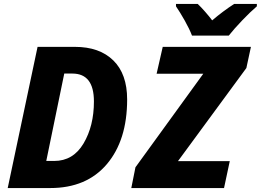

<svg xmlns="http://www.w3.org/2000/svg" viewBox="-20 -951 1319 971"><path d="M19 0H234Q418 0 520.5 -121Q623 -242 623 -448Q623 -577 553 -645.5Q483 -714 359 -714H170ZM214 -137 305 -579H346Q455 -579 455 -438Q455 -314 402.5 -225.5Q350 -137 254 -137ZM644 0 665 -105 1008 -578H772L803 -714H1249L1226 -607L880 -136H1142L1113 0ZM951 -771H1137Q1163 -804 1204.5 -847.5Q1246 -891 1279 -919V-931H1164Q1107 -894 1053 -848Q1039 -867 1017.5 -891.5Q996 -916 980 -931H870V-919Q890 -890 914 -847.5Q938 -805 951 -771Z"/></svg>

Font: Noto Sans Display Extra
Style: Italic
Weight: 800
Italic angle: -12°
Designer: Monotype Design Team
Foundry: Monotype Imaging Inc.
Version: Version 1.900